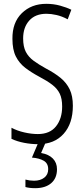

<svg xmlns="http://www.w3.org/2000/svg" viewBox="-20 -744 441 1004"><path d="M361 -191Q361 -98 312.5 -44Q264 10 180 10Q144 10 107 3Q70 -4 40 -18V-76Q70 -60 107.5 -51.5Q145 -43 178 -43Q241 -43 273 -83.5Q305 -124 305 -187Q305 -228 292.5 -254Q280 -280 253.5 -300.5Q227 -321 185 -343Q144 -365 112.5 -389Q81 -413 63 -448.5Q45 -484 45 -541Q44 -626 94 -675Q144 -724 222 -724Q260 -724 294.5 -714.5Q329 -705 353 -693L334 -643Q304 -659 275.5 -665.5Q247 -672 223 -672Q165 -672 133 -636.5Q101 -601 101 -543Q101 -500 115 -473Q129 -446 155.5 -426.5Q182 -407 220 -386Q266 -362 297 -336.5Q328 -311 344.5 -276.5Q361 -242 361 -191ZM278 141Q278 188 247.5 214Q217 240 164 240Q134 240 113 234V195Q135 201 158 201Q191 201 211.5 185Q232 169 232 141Q232 110 208.5 96.5Q185 83 147 80L181 0H219L195 56Q235 63 256.5 85Q278 107 278 141Z"/></svg>

Font: Noto Sans Sinhala ExtraCondensed Light
Style: Regular
Weight: 300
Width: 2
Designer: Jelle Bosma - Monotype Design Team
Foundry: Monotype Imaging Inc.
Version: Version 2.006; ttfautohint (v1.8.4.7-5d5b)